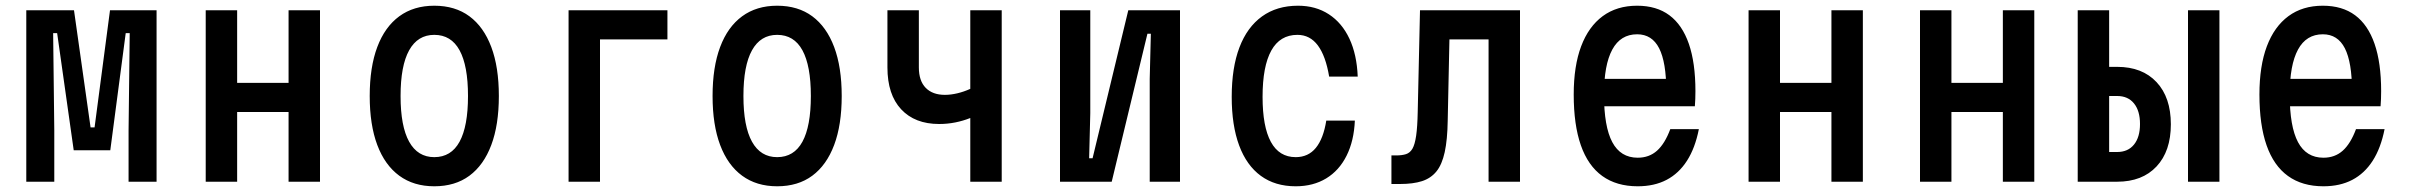

<svg xmlns="http://www.w3.org/2000/svg" viewBox="-20 -636 8440 672"><path d="M72 0V-600H239L297 -190H311L365 -600H528V0H430V-180L434 -520H420L366 -110H238L180 -520H166L170 -180V0Z M700 0V-600H810V-346H990V-600H1100V0H990V-244H810V0Z M1500 16Q1428 16 1377.5 -21Q1327 -58 1300.5 -128.5Q1274 -199 1274 -300Q1274 -401 1300.5 -471.5Q1327 -542 1377.5 -579Q1428 -616 1500 -616Q1573 -616 1623 -579Q1673 -542 1699.5 -471.5Q1726 -401 1726 -300Q1726 -199 1699.5 -128.5Q1673 -58 1623 -21Q1573 16 1500 16ZM1500 -86Q1559 -86 1588.5 -140Q1618 -194 1618 -300Q1618 -406 1588.5 -460Q1559 -514 1500 -514Q1442 -514 1412 -460Q1382 -406 1382 -300Q1382 -194 1412 -140Q1442 -86 1500 -86Z M1970 0V-600H2316V-498H2080V0Z M2700 16Q2628 16 2577.5 -21Q2527 -58 2500.5 -128.5Q2474 -199 2474 -300Q2474 -401 2500.5 -471.5Q2527 -542 2577.5 -579Q2628 -616 2700 -616Q2773 -616 2823 -579Q2873 -542 2899.5 -471.5Q2926 -401 2926 -300Q2926 -199 2899.5 -128.5Q2873 -58 2823 -21Q2773 16 2700 16ZM2700 -86Q2759 -86 2788.5 -140Q2818 -194 2818 -300Q2818 -406 2788.5 -460Q2759 -514 2700 -514Q2642 -514 2612 -460Q2582 -406 2582 -300Q2582 -194 2612 -140Q2642 -86 2700 -86Z M3376 0V-223Q3351 -213 3323.5 -207.5Q3296 -202 3267 -202Q3182 -202 3134 -253.5Q3086 -305 3086 -400V-600H3196V-400Q3196 -353 3220 -328.5Q3244 -304 3287 -304Q3308 -304 3331 -309.5Q3354 -315 3376 -325V-600H3486V0Z M3690 0V-600H3796V-240L3792 -82H3804L3929 -600H4110V0H4004V-360L4008 -518H3996L3871 0Z M4515 16Q4443 16 4393 -20.5Q4343 -57 4317 -127Q4291 -197 4291 -297Q4291 -399 4318 -470Q4345 -541 4397 -578.5Q4449 -616 4523 -616Q4585 -616 4631 -586Q4677 -556 4703 -500.5Q4729 -445 4732 -368H4632Q4620 -440 4592.5 -477Q4565 -514 4521 -514Q4460 -514 4429.5 -459Q4399 -404 4399 -297Q4399 -193 4428 -139.5Q4457 -86 4515 -86Q4559 -86 4585.5 -118.5Q4612 -151 4622 -214H4722Q4719 -143 4693 -91Q4667 -39 4621.5 -11.5Q4576 16 4515 16Z M4850 8V-92H4866Q4887 -92 4901 -96.5Q4915 -101 4923.5 -115.5Q4932 -130 4936.5 -161Q4941 -192 4942 -244L4950 -600H5300V0H5190V-498H5053L5047 -214Q5046 -147 5036.5 -103.5Q5027 -60 5007.5 -36Q4988 -12 4957 -2Q4926 8 4880 8Z M5566 -360H5850L5812 -317Q5812 -418 5787 -467Q5762 -516 5710 -516Q5652 -516 5623 -462.5Q5594 -409 5594 -305Q5594 -193 5623 -138.5Q5652 -84 5712 -84Q5752 -84 5779.5 -108.5Q5807 -133 5826 -184H5926Q5913 -118 5884.5 -73.5Q5856 -29 5813 -6.5Q5770 16 5712 16Q5638 16 5588 -20Q5538 -56 5513 -127.5Q5488 -199 5488 -305Q5488 -405 5514 -474Q5540 -543 5589.5 -579.5Q5639 -616 5710 -616Q5778 -616 5823 -582.5Q5868 -549 5891 -482.5Q5914 -416 5914 -317Q5914 -304 5913.5 -289.5Q5913 -275 5912 -264H5566Z M6100 0V-600H6210V-346H6390V-600H6500V0H6390V-244H6210V0Z M6700 0V-600H6810V-346H6990V-600H7100V0H6990V-244H6810V0Z M7252 0V-600H7362V-402H7390Q7478 -402 7528 -348.5Q7578 -295 7578 -201Q7578 -107 7528 -53.5Q7478 0 7390 0ZM7362 -104H7390Q7428 -104 7449 -130Q7470 -156 7470 -202Q7470 -248 7449 -274Q7428 -300 7390 -300H7362ZM7638 0V-600H7748V0Z M7966 -360H8250L8212 -317Q8212 -418 8187 -467Q8162 -516 8110 -516Q8052 -516 8023 -462.5Q7994 -409 7994 -305Q7994 -193 8023 -138.5Q8052 -84 8112 -84Q8152 -84 8179.5 -108.5Q8207 -133 8226 -184H8326Q8313 -118 8284.5 -73.5Q8256 -29 8213 -6.5Q8170 16 8112 16Q8038 16 7988 -20Q7938 -56 7913 -127.5Q7888 -199 7888 -305Q7888 -405 7914 -474Q7940 -543 7989.5 -579.5Q8039 -616 8110 -616Q8178 -616 8223 -582.5Q8268 -549 8291 -482.5Q8314 -416 8314 -317Q8314 -304 8313.5 -289.5Q8313 -275 8312 -264H7966Z"/></svg>

Font: Martian Mono Condensed
Style: Regular
Weight: 400
Width: 3
Designer: Roman Shamin
Foundry: Evil Martians
Version: Version 1.000